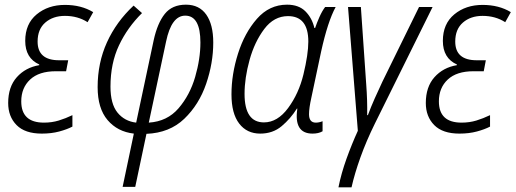

<svg xmlns="http://www.w3.org/2000/svg" viewBox="-20 -562 2207 822"><path d="M290 -20V-69Q261 -55 231.5 -46Q202 -37 168 -37Q71 -37 71 -128Q71 -186 109 -221.5Q147 -257 219 -257H263L272 -304H233Q141 -304 141 -384Q141 -437 174 -465.5Q207 -494 258 -494Q313 -494 355 -467L379 -510Q328 -541 258 -541Q186 -541 137 -500.5Q88 -460 88 -387Q88 -313 148 -286V-283Q89 -273 52 -231.5Q15 -190 15 -121Q15 -63 51 -26.5Q87 10 159 10Q200 10 233.5 1Q267 -8 290 -20Z M559 238 607 11Q706 7 769 -53.5Q832 -114 862.5 -203Q893 -292 893 -380Q893 -457 863 -499.5Q833 -542 776 -542Q717 -542 685.5 -502.5Q654 -463 638 -390L563 -37Q513 -43 483 -80Q453 -117 453 -191Q453 -291 489.5 -368Q526 -445 588 -506L552 -538Q478 -469 438 -381Q398 -293 398 -189Q398 -98 440.5 -48Q483 2 553 10L505 238ZM691 -384Q714 -495 773 -495Q838 -495 838 -380Q838 -310 815.5 -232.5Q793 -155 744.5 -98.5Q696 -42 617 -37Z M1251 -97H1253Q1237 10 1318 10Q1344 10 1361 0V-43Q1346 -37 1332 -37Q1303 -37 1303 -73Q1303 -99 1313 -144L1355 -342Q1383 -469 1417 -532H1372Q1359 -515 1347.5 -489Q1336 -463 1329 -442H1326Q1316 -485 1287.5 -513.5Q1259 -542 1209 -542Q1133 -542 1080 -481.5Q1027 -421 999 -332.5Q971 -244 971 -158Q971 -76 1004 -33Q1037 10 1094 10Q1148 10 1186 -22Q1224 -54 1251 -97ZM1027 -160Q1027 -228 1048.5 -305.5Q1070 -383 1111.5 -438Q1153 -493 1213 -493Q1300 -493 1300 -384Q1300 -330 1279 -243Q1259 -161 1213.5 -99.5Q1168 -38 1110 -38Q1027 -38 1027 -160Z M1485 240Q1498 182 1523 112Q1548 42 1585 -33L1832 -532H1774L1617 -212Q1600 -176 1584 -140Q1568 -104 1555 -69H1552Q1553 -133 1548 -199L1525 -532H1470L1512 -2Q1486 55 1463.5 117.5Q1441 180 1429 240Z M2078 -20V-69Q2049 -55 2019.5 -46Q1990 -37 1956 -37Q1859 -37 1859 -128Q1859 -186 1897 -221.5Q1935 -257 2007 -257H2051L2060 -304H2021Q1929 -304 1929 -384Q1929 -437 1962 -465.5Q1995 -494 2046 -494Q2101 -494 2143 -467L2167 -510Q2116 -541 2046 -541Q1974 -541 1925 -500.5Q1876 -460 1876 -387Q1876 -313 1936 -286V-283Q1877 -273 1840 -231.5Q1803 -190 1803 -121Q1803 -63 1839 -26.5Q1875 10 1947 10Q1988 10 2021.5 1Q2055 -8 2078 -20Z"/></svg>

Font: Noto Sans UI SemiCondensed Light
Style: Italic
Weight: 300
Width: 4
Designer: Monotype Design Team
Foundry: Monotype Imaging Inc.
Version: 1.001